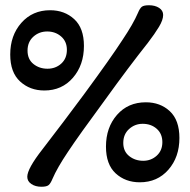

<svg xmlns="http://www.w3.org/2000/svg" viewBox="-20 -682 724 732"><path d="M84 -8Q84 -39 142 -113Q223 -218 300 -322Q403 -462 447 -530Q488 -591 506 -633Q513 -650 520.5 -656Q528 -662 548 -662Q571 -662 586.5 -652Q602 -642 602 -625Q602 -606 586 -579.5Q570 -553 544 -519Q471 -427 381 -302Q280 -165 239 -103Q198 -42 180 0Q173 17 165.5 23.5Q158 30 138 30Q115 30 99.5 19.5Q84 9 84 -8ZM19 -474Q19 -547 61.5 -595Q104 -643 171 -643Q226 -643 263 -609Q300 -575 300 -507Q300 -434 258 -385.5Q216 -337 149 -337Q94 -337 56.5 -371.5Q19 -406 19 -474ZM235 -492Q235 -524 213 -543Q191 -562 160 -562Q129 -562 107 -542Q85 -522 85 -489Q85 -456 107.5 -438Q130 -420 161 -420Q192 -420 213.5 -439.5Q235 -459 235 -492ZM384 -123Q384 -196 426 -244Q468 -292 536 -292Q591 -292 627.5 -258Q664 -224 664 -156Q664 -83 622 -35Q580 13 513 13Q458 13 421 -21Q384 -55 384 -123ZM599 -140Q599 -172 577.5 -191Q556 -210 524 -210Q494 -210 472 -190Q450 -170 450 -137Q450 -105 472.5 -87Q495 -69 526 -69Q556 -69 577.5 -88.5Q599 -108 599 -140Z"/></svg>

Font: AkayaTelivigala
Style: Regular
Weight: 400
Designer: Vaishnavi Murthy Yerkadithaya ( vaishnavimurthy@gmail.com ), Juan Luis Blanco Aristondo ( juan@blancoletters.com )
Version: Version 1.000